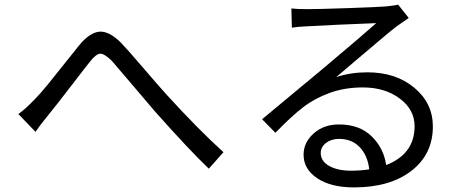

<svg xmlns="http://www.w3.org/2000/svg" viewBox="-20 -772 2040 831"><path d="M133.8 -201.2 59.6 -278.3Q89.8 -299.8 130.9 -342.8Q154.3 -366.2 188 -407.7Q221.7 -449.2 264.6 -503.4Q307.6 -557.6 325.2 -579.1Q369.1 -630.9 409.7 -634.8Q450.2 -638.7 501 -589.8Q530.3 -559.6 600.1 -478Q669.9 -396.5 700.2 -363.3Q839.8 -210 947.3 -113.3L883.8 -42Q798.8 -123 650.4 -290Q619.1 -326.2 553.2 -404.3Q487.3 -482.4 463.9 -508.8Q430.7 -541 413.1 -539.6Q395.5 -538.1 370.1 -505.9Q355.5 -488.3 288.1 -400.4Q220.7 -312.5 192.4 -278.3Q155.3 -233.4 133.8 -201.2Z M1499 -33.2Q1541 -33.2 1578.1 -39.1Q1571.3 -98.6 1537.1 -134.8Q1502.9 -170.9 1447.3 -170.9Q1414.1 -170.9 1391.1 -153.3Q1368.2 -135.7 1368.2 -110.4Q1368.2 -74.2 1404.8 -53.7Q1441.4 -33.2 1499 -33.2ZM1703.1 -752 1749 -694.3Q1718.8 -673.8 1694.3 -656.2Q1672.9 -639.6 1628.9 -602.5Q1585 -565.4 1520 -510.3Q1455.1 -455.1 1435.5 -438.5Q1498 -459 1570.3 -459Q1693.4 -459 1773.4 -392.1Q1853.5 -325.2 1853.5 -224.6Q1853.5 -104.5 1760.7 -32.7Q1668 39.1 1511.7 39.1Q1412.1 39.1 1353 -0.5Q1293.9 -40 1293.9 -102.5Q1293.9 -155.3 1337.4 -194.3Q1380.9 -233.4 1447.3 -233.4Q1535.2 -233.4 1587.9 -182.6Q1640.6 -131.8 1651.4 -57.6Q1774.4 -105.5 1774.4 -225.6Q1774.4 -297.9 1710 -345.7Q1645.5 -393.6 1550.8 -393.6Q1471.7 -393.6 1406.2 -369.6Q1340.8 -345.7 1291 -307.1Q1241.2 -268.6 1171.9 -197.3L1114.3 -255.9Q1208 -334 1380.9 -477.5Q1552.7 -622.1 1608.4 -671.9Q1429.7 -665 1309.6 -658.2Q1265.6 -656.2 1243.2 -652.3L1241.2 -735.4Q1263.7 -732.4 1310.5 -732.4Q1354.5 -732.4 1483.9 -736.8Q1613.3 -741.2 1649.4 -744.1Q1689.5 -748 1703.1 -752Z"/></svg>

Font: Gen Shin Gothic Monospace Regular
Style: Regular
Weight: 400
Designer: [Source Han Sans]
Ryoko NISHIZUKA  (kana & ideographs); Paul D. Hunt (Latin, Greek & Cyrillic); Wenlong ZHANG  (bopomofo
Version: Version 1.002.20150607